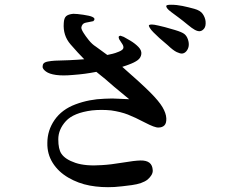

<svg xmlns="http://www.w3.org/2000/svg" viewBox="-20 -749 1040 807"><path d="M685 -559 650 -589 625 -613Q615 -623 609.5 -632Q604 -641 606.5 -643.5Q609 -646 618 -646Q627 -646 646 -641.5Q665 -637 673 -635L715 -623Q745 -614 755 -606Q765 -598 770 -583Q775 -568 773 -555Q771 -543 763.5 -534Q756 -525 746 -524Q738 -523 723 -530Q708 -537 685 -559ZM699 -729Q723 -729 747 -724Q771 -719 796.5 -712Q822 -705 832 -690.5Q842 -676 844 -660Q846 -639 838 -629Q830 -619 820.5 -618Q811 -617 799 -623.5Q787 -630 768.5 -645.5Q750 -661 730.5 -675.5Q711 -690 699.5 -698.5Q688 -707 683 -713.5Q678 -720 679 -724.5Q680 -729 699 -729ZM334 -500Q309 -525 276.5 -562.5Q244 -600 248 -652Q249 -673 258 -681Q267 -689 288 -691Q303 -691 330 -687Q357 -683 367 -678.5Q377 -674 377 -669Q377 -664 372 -660L342 -654Q332 -652 327.5 -646.5Q323 -641 322 -634Q321 -627 331 -611Q339 -598 353 -580.5Q367 -563 383 -553L431 -518Q444 -521 453.5 -523Q463 -525 480 -532Q497 -539 498.5 -547Q500 -555 494 -564L481 -584Q478 -591 479 -594.5Q480 -598 486 -599Q490 -598 500 -594L528 -578Q548 -566 562 -551.5Q576 -537 574 -521.5Q572 -506 558.5 -496Q545 -486 520 -477L494 -468Q573 -399 610.5 -361.5Q648 -324 663 -298.5Q678 -273 679 -252Q680 -231 671 -222Q662 -213 646 -213Q631 -212 589 -234Q547 -256 517.5 -267.5Q488 -279 447 -285Q406 -289 367 -285Q289 -275 257 -240Q225 -205 225 -163.5Q225 -122 238 -103Q254 -79 297 -64.5Q340 -50 408 -55Q445 -57 495.5 -65.5Q546 -74 570.5 -74.5Q595 -75 608 -65Q621 -55 622 -33Q623 -14 600 6Q578 23 534 29Q490 35 461 37Q406 40 357.5 31Q309 22 267 -2.5Q225 -27 201.5 -64.5Q178 -102 179 -148Q179 -201 209.5 -245Q240 -289 297.5 -310.5Q355 -332 419 -334Q455 -336 477 -334L523 -332Q480 -367 459 -385L422 -417L385 -447Q359 -442 336.5 -439Q314 -436 287 -434Q244 -430 215.5 -434Q187 -438 173 -448.5Q159 -459 159 -468Q159 -477 163 -482Q168 -488 181.5 -490.5Q195 -493 211 -494L271 -496L307 -498L334 -500Z"/></svg>

Font: ChillKai
Style: Regular
Weight: 400
Designer: ChillType
Foundry: 寒蝉字型
Version: Version 2.000